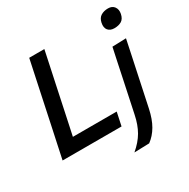

<svg xmlns="http://www.w3.org/2000/svg" viewBox="-202 -918 1273 1296"><g transform="rotate(-30 434.5 -270.0)"><path d="M31.5 0Q44 -58.5 55.5 -113Q67 -167.5 81.5 -234.5L132 -473Q146.5 -542 158.5 -597.8Q170.5 -653.5 183 -713H301Q288.5 -653 276.5 -597.2Q264.5 -541.5 250 -473L203.5 -253.5Q194.5 -211.5 186.8 -175Q179 -138.5 171.5 -103.5H513L491 0ZM478.5 195.5Q533.5 149 563 97.8Q592.5 46.5 607 -24L648 -218L658.5 -267.5Q673 -337.5 684.2 -390.2Q695.5 -443 707 -497L814.5 -500.5Q803 -445 791.8 -392Q780.5 -339 765.5 -268Q748 -185 735.5 -126.5Q723 -68 711 -11Q695.5 62 666.8 111.5Q638 161 595.5 192ZM781.5 -598Q749 -598 732.8 -618Q716.5 -638 724 -674Q731 -707.5 754.2 -721.8Q777.5 -736 810 -736Q842 -736 857.8 -714.2Q873.5 -692.5 867 -660Q859.5 -624.5 837 -611.2Q814.5 -598 781.5 -598Z"/></g></svg>

Font: Commissioner Medium
Style: Italic
Weight: 500
Italic angle: -12°
Designer: Kostas Bartsokas
Foundry: Kostas Bartsokas
Version: Version 1.000; ttfautohint (v1.8.3)